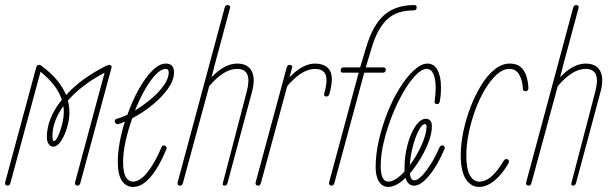

<svg xmlns="http://www.w3.org/2000/svg" viewBox="-21 -733 2406 758"><path d="M9 0Q5 0 1.5 -3Q-2 -6 -1 -12L122 -467Q125 -477 133 -477Q135 -477 137 -476.5Q139 -476 143 -473Q177 -448 201.5 -419.5Q226 -391 240 -358Q301 -425 400 -474Q408 -477 410 -477Q415 -477 418 -473.5Q421 -470 419 -465L296 -10Q293 0 285 0Q281 0 277.5 -3Q274 -6 275 -12L392 -446Q302 -399 247 -336Q253 -313 253 -289Q253 -260 243.5 -228.5Q234 -197 219.5 -175.5Q205 -154 189 -154Q178 -154 171 -164.5Q164 -175 164 -191Q164 -266 223 -339Q214 -368 193 -395.5Q172 -423 139 -450L20 -10Q17 0 9 0ZM186 -196Q186 -176 192 -176Q199 -176 208 -195Q217 -214 224 -241.5Q231 -269 231 -293Q231 -304 229 -314Q186 -254 186 -196Z M504 5Q477 5 460.5 -19Q444 -43 444 -95Q444 -130 451.5 -171Q459 -212 472 -253Q459 -247 446 -243Q441 -242 436.5 -245.5Q432 -249 432 -254Q432 -262 440 -264Q459 -269 482 -280Q501 -334 526.5 -380Q552 -426 580 -454Q608 -482 634 -482Q666 -482 666 -447Q666 -417 642.5 -383.5Q619 -350 581 -319Q543 -288 501 -266Q485 -221 475 -176Q465 -131 465 -94Q465 -51 476 -33.5Q487 -16 504 -16Q532 -16 562 -54Q592 -92 617 -153Q620 -159 626 -159Q631 -159 634.5 -154.5Q638 -150 636 -144Q607 -74 573.5 -34.5Q540 5 504 5ZM634 -461Q615 -461 593.5 -438.5Q572 -416 551 -379Q530 -342 512 -297Q545 -317 575.5 -342.5Q606 -368 625.5 -395.5Q645 -423 645 -447Q645 -461 634 -461Z M690 0Q686 0 682.5 -3Q679 -6 680 -12L866 -703Q869 -713 877 -713Q882 -713 885.5 -710Q889 -707 887 -701L824 -467V-465L814 -428Q866 -482 915 -482Q957 -482 972.5 -452.5Q988 -423 974 -371L877 -10Q874 0 866 0Q856 0 859 -11L953 -371Q977 -461 915 -461Q888 -461 860.5 -443.5Q833 -426 805 -393L701 -10Q698 0 690 0Z M998 0Q994 0 990.5 -3Q987 -6 988 -12L1111 -467Q1114 -477 1122 -477Q1127 -477 1130.5 -474Q1134 -471 1132 -465L1122 -428Q1174 -482 1223 -482Q1253 -482 1271 -467Q1289 -452 1289 -420Q1289 -397 1280 -364Q1277 -352 1268 -352Q1256 -352 1259 -364Q1268 -396 1268 -415Q1268 -440 1256 -450.5Q1244 -461 1223 -461Q1196 -461 1168.5 -443.5Q1141 -426 1113 -393L1009 -10Q1006 0 998 0Z M1333 -446Q1324 -446 1324 -455Q1324 -467 1336 -467H1401Q1401 -468 1401 -468L1424 -544Q1450 -633 1495 -673Q1540 -713 1615 -713Q1624 -713 1624 -704Q1624 -692 1612 -692Q1545 -692 1507.5 -656.5Q1470 -621 1448 -550L1423 -467H1493Q1502 -467 1502 -458Q1502 -446 1490 -446H1417L1299 -10Q1296 0 1288 0Q1284 0 1280.5 -3Q1277 -6 1278 -12L1395 -446Z M1512 5Q1489 5 1475.5 -15.5Q1462 -36 1462 -74Q1462 -124 1475 -180.5Q1488 -237 1509.5 -290.5Q1531 -344 1558 -387Q1585 -430 1613.5 -456Q1642 -482 1667 -482Q1692 -482 1706 -457Q1720 -432 1720 -387Q1720 -374 1719 -360.5Q1718 -347 1715 -331Q1713 -322 1705 -322Q1693 -322 1695 -334Q1697 -348 1698 -361Q1699 -374 1699 -386Q1699 -421 1690 -441Q1681 -461 1664 -461Q1644 -461 1619.5 -435.5Q1595 -410 1570.5 -367.5Q1546 -325 1526 -274Q1506 -223 1494 -172Q1482 -121 1482 -78Q1482 -16 1512 -16Q1526 -16 1543 -27Q1560 -38 1576 -56Q1576 -62 1576 -69Q1576 -117 1588 -162Q1600 -207 1619.5 -235.5Q1639 -264 1660 -264Q1684 -264 1684 -234Q1684 -208 1672 -175Q1660 -142 1640 -108.5Q1620 -75 1597 -48Q1600 -21 1615 -21Q1627 -21 1644.5 -39Q1662 -57 1680.5 -86.5Q1699 -116 1713 -149Q1717 -159 1725 -159Q1730 -159 1733 -154.5Q1736 -150 1734 -145Q1706 -79 1673 -39.5Q1640 0 1614 0Q1589 0 1580 -31Q1563 -14 1545.5 -4.5Q1528 5 1512 5ZM1657 -243Q1645 -243 1632 -218Q1619 -193 1609 -155.5Q1599 -118 1597 -81Q1624 -117 1643.5 -160.5Q1663 -204 1663 -235Q1663 -243 1657 -243Z M1870 5Q1838 5 1818 -26Q1798 -57 1798 -119Q1798 -165 1808.5 -215Q1819 -265 1837.5 -312.5Q1856 -360 1880 -398.5Q1904 -437 1932.5 -459.5Q1961 -482 1991 -482Q2028 -482 2045 -457Q2062 -432 2065 -390Q2067 -373 2053 -373Q2043 -373 2043 -383Q2042 -415 2029 -438Q2016 -461 1990 -461Q1965 -461 1940.5 -439Q1916 -417 1894 -380.5Q1872 -344 1855.5 -299Q1839 -254 1829.5 -207.5Q1820 -161 1820 -119Q1820 -66 1834 -41Q1848 -16 1871 -16Q1897 -16 1921 -38Q1945 -60 1966 -96Q1971 -105 1978 -105Q1985 -105 1987.5 -99.5Q1990 -94 1985 -86Q1960 -43 1930 -19Q1900 5 1870 5Z M2066 0Q2062 0 2058.5 -3Q2055 -6 2056 -12L2242 -703Q2245 -713 2253 -713Q2258 -713 2261.5 -710Q2265 -707 2263 -701L2200 -467V-465L2190 -428Q2242 -482 2291 -482Q2333 -482 2348.5 -452.5Q2364 -423 2350 -371L2253 -10Q2250 0 2242 0Q2232 0 2235 -11L2329 -371Q2353 -461 2291 -461Q2264 -461 2236.5 -443.5Q2209 -426 2181 -393L2077 -10Q2074 0 2066 0Z"/></svg>

Font: Zen Loop
Style: Italic
Weight: 400
Italic angle: -15°
Designer: Yoshimichi Ohira
Foundry: A-1 Corp ZenFonts
Version: Version 1.000; ttfautohint (v1.8.3)